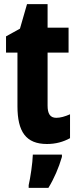

<svg xmlns="http://www.w3.org/2000/svg" viewBox="-20 -683 374 924"><path d="M251 -116C221 -116 209 -136 209 -175V-430H310V-550H209V-663H110L76 -545L9 -508V-430H64V-172C64 -49 105 10 206 10C248 10 284 0 317 -18V-133C292 -122 270 -116 251 -116ZM278 72V61H138C137 101 126 174 118 208V221H213C240 177 263 124 278 72Z"/></svg>

Font: Noto Sans Armenian ExtraCondensed ExtraBold
Style: Regular
Weight: 800
Width: 2
Designer: Monotype Design Team
Foundry: Monotype Imaging Inc.
Version: Version 2.008